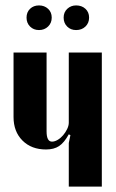

<svg xmlns="http://www.w3.org/2000/svg" viewBox="-20 -689 427 709"><path d="M234 -193Q217 -162 198 -149.5Q179 -137 150 -137Q96 -137 63 -170Q30 -203 30 -257V-495H152V-204Q152 -166 172 -166Q182 -166 193 -172.5Q204 -179 213 -189.5Q222 -200 228 -212.5Q234 -225 234 -236V-495H356V0H234V-161L240 -190ZM78 -624Q78 -644 91 -656.5Q104 -669 124 -669Q144 -669 157.5 -656.5Q171 -644 171 -624Q171 -604 157.5 -591Q144 -578 124 -578Q104 -578 91 -591Q78 -604 78 -624ZM215 -624Q215 -644 228.5 -656.5Q242 -669 261 -669Q282 -669 295.5 -656.5Q309 -644 309 -624Q309 -604 295.5 -591Q282 -578 261 -578Q241 -578 228 -591Q215 -604 215 -624Z"/></svg>

Font: Moniqa Black Heading
Style: Regular
Weight: 900
Designer: Rajesh Rajput
Foundry: Rajesh Rajput
Version: Version 1.000